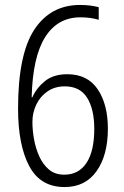

<svg xmlns="http://www.w3.org/2000/svg" viewBox="-20 -796 501 776"><path d="M241 -40Q143 -40 98 -125Q53 -210 53 -357Q53 -576 118.5 -676Q184 -776 304 -776Q344 -776 379 -767V-716Q346 -726 305 -726Q213 -726 162.5 -646Q112 -566 108 -403H111Q127 -440 161.5 -468Q196 -496 252 -496Q334 -496 375 -435Q416 -374 416 -276Q416 -169 370.5 -104.5Q325 -40 241 -40ZM240 -90Q298 -90 329.5 -137.5Q361 -185 361 -275Q361 -355 332 -401Q303 -447 242 -447Q202 -447 172.5 -427Q143 -407 127 -374Q111 -341 111 -303Q111 -270 117.5 -233.5Q124 -197 138.5 -164.5Q153 -132 177.5 -111Q202 -90 240 -90Z"/></svg>

Font: Noto Sans Tamil UI Condensed Light
Style: Regular
Weight: 300
Width: 3
Designer: Jelle Bosma - Monotype Design Team
Foundry: Monotype Imaging Inc.
Version: Version 2.004; ttfautohint (v1.8.4.7-5d5b)